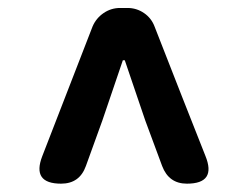

<svg xmlns="http://www.w3.org/2000/svg" viewBox="-20 -762 615 477"><path d="M131.8 -305.7Q58.6 -305.7 85 -374L210 -696.3Q218.8 -716.8 237.3 -729.5Q255.9 -742.2 278.3 -742.2H296.9Q319.3 -742.2 337.9 -729.5Q356.4 -716.8 364.3 -695.3L431.6 -523.4L490.2 -375Q518.6 -305.7 444.3 -305.7Q399.4 -305.7 382.8 -349.6L340.8 -462.9L290 -612.3H285.2L234.4 -462.9L193.4 -349.6Q177.7 -305.7 131.8 -305.7Z"/></svg>

Font: Bpmf GenSen Rounded B
Style: B
Weight: 700
Foundry: But Ko
Version: Version 1.320